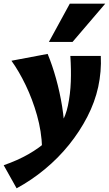

<svg xmlns="http://www.w3.org/2000/svg" viewBox="-60 -731 590 1040"><path d="M30 289 -40 164Q35 138 94.5 104Q154 70 197.5 29.5Q241 -11 269 -58Q297 -105 308 -159Q321 -221 323.5 -288Q326 -355 321 -428H486Q488 -386 484.5 -344Q481 -302 472 -260Q454 -178 413 -98.5Q372 -19 314 53Q256 125 183.5 185Q111 245 30 289ZM168 69Q165 -20 140.5 -106.5Q116 -193 79.5 -269Q43 -345 2 -402L198 -439Q223 -379 243.5 -305.5Q264 -232 276.5 -154.5Q289 -77 290 -3ZM205 -504 318 -711H510L333 -504Z"/></svg>

Font: Ysabeau Infant Black
Style: Italic
Weight: 900
Italic angle: -12°
Designer: Christian Thalmann (Catharsis Fonts)
Version: Version 2.001;gftools[0.9.30]; featfreeze: ss01,ss02,lnum